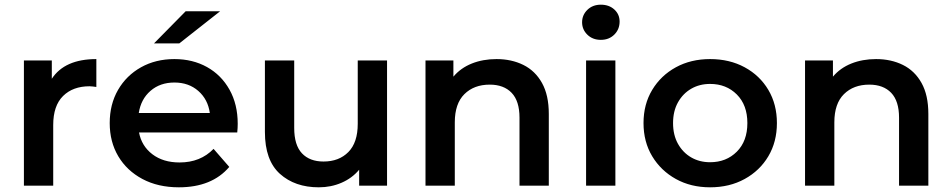

<svg xmlns="http://www.w3.org/2000/svg" viewBox="-20 -792 4057 819"><path d="M82 0V-534H201V-456Q256 -540 391 -540V-421Q383 -422 376 -423Q369 -424 362 -424Q291 -424 249 -382.5Q207 -341 207 -259V0Z M743 7Q654 7 587.5 -28.5Q521 -64 484.5 -125.5Q448 -187 448 -267Q448 -347 483.5 -408.5Q519 -470 581.5 -505Q644 -540 724 -540Q802 -540 863 -506Q924 -472 959 -409.5Q994 -347 994 -264Q994 -256 993.5 -246Q993 -236 992 -227H573Q584 -169 630 -134Q676 -99 746 -99Q835 -99 891 -157L958 -80Q884 7 743 7ZM572 -310H875Q867 -368 826 -404Q785 -440 724 -440Q663 -440 622 -404.5Q581 -369 572 -310ZM637 -607 772 -744H919L745 -607Z M1340 7Q1238 7 1174 -50.5Q1110 -108 1110 -229V-534H1235V-246Q1235 -173 1268 -138Q1301 -103 1360 -103Q1426 -103 1466 -143.5Q1506 -184 1506 -264V-534H1631V0H1512V-68Q1482 -32 1437 -12.5Q1392 7 1340 7Z M1795 0V-534H1914V-465Q1945 -502 1992.5 -521Q2040 -540 2098 -540Q2162 -540 2212.5 -515Q2263 -490 2292 -438Q2321 -386 2321 -306V0H2196V-290Q2196 -361 2162.5 -396Q2129 -431 2069 -431Q2002 -431 1961 -390.5Q1920 -350 1920 -270V0Z M2480 0V-534H2605V0ZM2543 -622Q2508 -622 2485.5 -644Q2463 -666 2463 -697Q2463 -728 2485.5 -750Q2508 -772 2543 -772Q2578 -772 2600.5 -751.5Q2623 -731 2623 -700Q2623 -667 2600.5 -644.5Q2578 -622 2543 -622Z M3009 7Q2927 7 2863 -28.5Q2799 -64 2762 -125.5Q2725 -187 2725 -267Q2725 -347 2762 -408.5Q2799 -470 2863 -505Q2927 -540 3009 -540Q3092 -540 3156.5 -505Q3221 -470 3257.5 -408.5Q3294 -347 3294 -267Q3294 -187 3257.5 -125.5Q3221 -64 3156.5 -28.5Q3092 7 3009 7ZM3009 -100Q3078 -100 3123 -145Q3168 -190 3168 -267Q3168 -344 3123 -389Q3078 -434 3009 -434Q2964 -434 2928.5 -413.5Q2893 -393 2872 -355.5Q2851 -318 2851 -267Q2851 -216 2872 -178.5Q2893 -141 2928.5 -120.5Q2964 -100 3009 -100Z M3414 0V-534H3533V-465Q3564 -502 3611.5 -521Q3659 -540 3717 -540Q3781 -540 3831.5 -515Q3882 -490 3911 -438Q3940 -386 3940 -306V0H3815V-290Q3815 -361 3781.5 -396Q3748 -431 3688 -431Q3621 -431 3580 -390.5Q3539 -350 3539 -270V0Z"/></svg>

Font: Montserrat SemiBold
Style: Regular
Weight: 600
Designer: Julieta Ulanovsky
Foundry: Julieta Ulanovsky
Version: Version 9.000; ttfautohint (v1.8.4.7-5d5b)